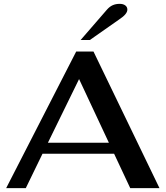

<svg xmlns="http://www.w3.org/2000/svg" viewBox="-20 -978 861 998"><path d="M573 -179H201L114 0H12L376 -710H466L809 0H657ZM546 -236 391 -567 229 -236ZM536 -928Q550 -944 566 -951Q582 -958 602 -958Q620 -958 631 -950Q642 -942 642 -928Q642 -905 601 -878L447 -770H399Z"/></svg>

Font: Fahkwang SemiBold
Style: Regular
Weight: 600
Designer: Suppakit Chalermlarp | Katatrad Co.,Ltd.
Foundry: Cadson Demak Co.,Ltd.
Version: Version 1.000; ttfautohint (v1.6)